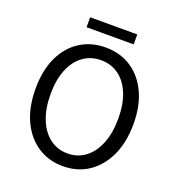

<svg xmlns="http://www.w3.org/2000/svg" viewBox="-143 -907 950 1034"><g transform="rotate(20 332.0 -390.0)"><path d="M332 12Q250 12 186.5 -30Q123 -72 87.5 -149Q52 -226 52 -331Q52 -436 87.5 -511.5Q123 -587 186.5 -627.5Q250 -668 332 -668Q415 -668 478 -627.5Q541 -587 577 -511.5Q613 -436 613 -331Q613 -226 577 -149Q541 -72 478 -30Q415 12 332 12ZM332 -61Q391 -61 434.5 -94.5Q478 -128 502 -188.5Q526 -249 526 -331Q526 -413 502 -472Q478 -531 434.5 -563Q391 -595 332 -595Q274 -595 230 -563Q186 -531 162 -472Q138 -413 138 -331Q138 -249 162 -188.5Q186 -128 230 -94.5Q274 -61 332 -61ZM197 -735V-792H467V-735Z"/></g></svg>

Font: Mada
Style: Regular
Weight: 400
Designer: Khaled Hosny
Version: Version 1.5